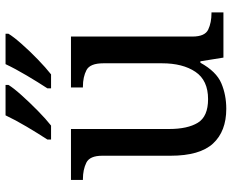

<svg xmlns="http://www.w3.org/2000/svg" viewBox="-90 -716 816 675"><g transform="rotate(-90 317.5 -378.0)"><path d="M273 10Q194 10 151 -36.5Q108 -83 108 -186V-426Q108 -470 83.5 -482Q59 -494 26 -494H23V-536H202V-191Q202 -126 224 -90Q246 -54 307 -54Q373 -54 403 -98.5Q433 -143 433 -216V-422Q433 -469 409 -481.5Q385 -494 351 -494H348V-536H527V-109Q527 -65 551.5 -53.5Q576 -42 609 -42H612V0H453L440 -81H435Q404 -25 363 -7.5Q322 10 273 10ZM345 -619Q366 -651 390 -691.5Q414 -732 430 -766H537V-756Q527 -739 501.5 -710Q476 -681 446.5 -652.5Q417 -624 394 -606H345ZM165 -619Q186 -651 210 -691.5Q234 -732 250 -766H357V-756Q347 -739 321 -710Q295 -681 266 -652.5Q237 -624 214 -606H165Z"/></g></svg>

Font: Noto Serif Dives Akuru
Style: Regular
Weight: 400
Designer: Fernando Caro
Foundry: Fernando Caro
Version: Version 2.000; ttfautohint (v1.8.4.7-5d5b)